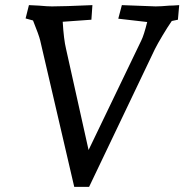

<svg xmlns="http://www.w3.org/2000/svg" viewBox="-20 -730 720 750"><path d="M109 -650 80 -658 93 -710Q113 -709 133 -708Q165 -705 183 -705Q229 -705 341 -710L337 -653L225 -645Q229 -576 238 -539L326 -144L532 -572Q542 -592 555 -644L442 -657L456 -710L588 -705Q608 -705 641 -708Q654 -708 680 -710L675 -653L651 -648Q635 -625 615 -591.5Q595 -558 585 -538L328 0H270L137 -572Q132 -593 109 -650Z"/></svg>

Font: Andada Pro
Style: Italic
Weight: 400
Italic angle: -7°
Designer: Carolina Giovagnoli
Foundry: Huerta Tipografica
Version: Version 3.005; ttfautohint (v1.8.4)